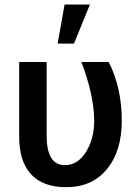

<svg xmlns="http://www.w3.org/2000/svg" viewBox="-20 -795 587 826"><path d="M228 -607.4H298.3L366.7 -775.4H257.8ZM62.5 -528.3V-205.6C63 -64.9 131.8 10.3 264.2 10.3C339.4 10.3 397.9 -15.6 440.4 -67.9C482.9 -119.6 503.9 -189 503.9 -276.4C503.9 -369.6 485.4 -453.6 447.8 -528.3H330.1C365.7 -435.5 384.3 -351.6 385.3 -276.4C385.3 -224.1 373.5 -179.2 350.1 -141.6C326.2 -103.5 295.9 -84.5 259.3 -84.5C207 -84.5 180.7 -126.5 180.7 -210.9V-528.3Z"/></svg>

Font: Roboto Medium
Style: Regular
Weight: 500
Designer: Google
Version: Version 2.137; 2017